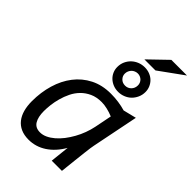

<svg xmlns="http://www.w3.org/2000/svg" viewBox="-257 -962 1067 1067"><g transform="rotate(45 277.0 -428.5)"><path d="M326.2 -496.1Q357.9 -496.1 386.7 -491.9Q415.5 -487.8 441.9 -480L519 -499L463.9 -225.1Q461.9 -215.8 459.7 -200.7Q457.5 -185.5 454.6 -159.9Q451.7 -134.3 447.3 -95.5Q442.9 -56.6 437 0H356.9L369.1 -112.8Q335.4 -54.2 287.4 -22.7Q239.3 8.8 183.1 8.8Q147.9 8.8 121.8 -2.9Q95.7 -14.6 78.6 -36.4Q61.5 -58.1 53.2 -88.4Q44.9 -118.7 44.9 -155.8Q44.9 -226.1 63.2 -287.8Q81.5 -349.6 117.2 -396Q152.8 -442.4 205.3 -469.2Q257.8 -496.1 326.2 -496.1ZM130.9 -164.1Q130.9 -117.7 147 -91.3Q163.1 -64.9 199.2 -64.9Q220.2 -64.9 241.2 -74.7Q262.2 -84.5 282.2 -101.6Q302.2 -118.7 320.1 -141.8Q337.9 -165 352.8 -191.7Q367.7 -218.3 378.4 -247.3Q389.2 -276.4 395 -305.2L415 -405.8Q392.1 -415.5 367.9 -421.1Q343.8 -426.8 323.2 -426.8Q283.2 -426.8 253.4 -413.1Q223.6 -399.4 202.1 -377.4Q180.7 -355.5 167 -327.4Q153.3 -299.3 145.3 -270Q137.2 -240.7 134 -212.9Q130.9 -185.1 130.9 -164.1ZM356 -732.9Q377.9 -732.9 396.5 -725.3Q415 -717.8 428 -704.8Q440.9 -691.9 448.2 -674.8Q455.6 -657.7 455.6 -638.2Q455.6 -614.7 446.5 -595Q437.5 -575.2 422.9 -561Q408.2 -546.9 388.4 -539.1Q368.7 -531.2 347.2 -531.2Q325.2 -531.2 306.6 -538.8Q288.1 -546.4 274.7 -559.1Q261.2 -571.8 253.7 -589.1Q246.1 -606.4 246.1 -626Q246.1 -649.4 255.1 -669.2Q264.2 -689 279.3 -703.1Q294.4 -717.3 314.2 -725.1Q334 -732.9 356 -732.9ZM353 -681.2Q342.8 -681.2 333.3 -677.2Q323.7 -673.3 316.9 -666.3Q310.1 -659.2 305.9 -649.7Q301.8 -640.1 301.8 -628.9Q301.8 -610.8 315.2 -596.9Q328.6 -583 350.1 -583Q371.1 -583 385.5 -597.7Q399.9 -612.3 399.9 -634.8Q399.9 -644 396.5 -652.3Q393.1 -660.6 387 -667Q380.9 -673.3 372.1 -677.2Q363.3 -681.2 353 -681.2ZM0 -490.2ZM553.7 -866.2 409.7 -762.2H322.8L430.7 -866.2ZM4.9 -694.3Z"/></g></svg>

Font: Code New Roman
Style: Italic
Weight: 400
Italic angle: -11°
Monospace: yes
Designer: Sam Radian
Foundry: Code New Roman
Version: Version 1.508 October 19, 2014